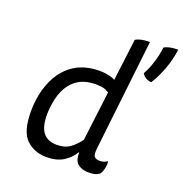

<svg xmlns="http://www.w3.org/2000/svg" viewBox="-136 -867 961 1008"><g transform="rotate(20 344.5 -363.5)"><path d="M689.5 -747.1Q661.1 -747.1 644.5 -743.2Q627.9 -740.2 612.3 -731.4Q606.4 -683.6 593.8 -645.5Q582 -606.4 561.5 -569.3Q569.3 -556.6 582 -547.9Q595.7 -540 614.3 -538.1Q637.7 -573.2 660.2 -630.9Q681.6 -687.5 689.5 -747.1ZM385.7 -133.8Q364.3 -103.5 335.9 -82Q306.6 -59.6 260.7 -59.6Q208 -59.6 182.6 -92.8Q158.2 -125 158.2 -190.4Q158.2 -233.4 168.9 -282.2Q180.7 -331.1 207 -366.2Q228.5 -394.5 262.7 -412.1Q297.9 -428.7 346.7 -428.7Q369.1 -428.7 386.7 -424.8Q403.3 -420.9 419.9 -410.2Q408.2 -318.4 385.7 -133.8ZM536.1 -734.4Q510.7 -734.4 491.2 -730.5Q471.7 -726.6 457 -717.8Q447.3 -639.6 427.7 -483.4Q410.2 -493.2 387.7 -497.1Q366.2 -502 338.9 -502Q277.3 -502 225.6 -478.5Q173.8 -454.1 135.7 -402.3Q104.5 -357.4 88.9 -300.8Q73.2 -244.1 73.2 -179.7Q73.2 -64.5 119.1 -22.5Q165 19.5 231.4 19.5Q288.1 19.5 325.2 -3.9Q362.3 -27.3 381.8 -61.5Q383.8 -61.5 385.7 -61.5Q383.8 -16.6 407.2 2Q430.7 19.5 464.8 19.5Q486.3 19.5 500 16.6Q514.6 12.7 526.4 3.9Q536.1 -6.8 541 -29.3Q544.9 -43.9 544.9 -56.6Q544.9 -64.5 543.9 -71.3Q535.2 -65.4 524.4 -61.5Q514.6 -57.6 501 -57.6Q481.4 -57.6 471.7 -67.4Q461.9 -76.2 465.8 -114.3Q489.3 -320.3 536.1 -734.4Z"/></g></svg>

Font: cl
Style: Italic
Weight: 400
Designer: Mitja Miklavcic
Version: Version 7.504; 2011; Build 1022